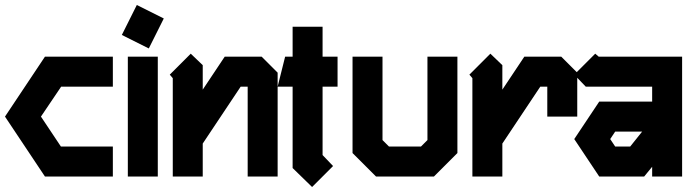

<svg xmlns="http://www.w3.org/2000/svg" viewBox="-32 -707 2752 769"><path d="M148 -480H420V-360H213L132 -240L212 -120H420V0H148L-12 -240Z M516 -687 624 -633 564 -513 456 -567ZM480 -480H600V0H480Z M732 -492 780 -446V-348L868 -480H1016L1080 -416V0H960V-360H932L780 -132V0H660V-394L648 -408Z M1140 -600H1260V-480H1320V-360H1260V-86L1302 -42L1218 42L1140 -34V-360H1080L1110 -480H1140Z M1380 -480H1500V-146L1526 -120H1654L1680 -146V-480H1800V-94L1706 0H1474L1380 -94Z M1932 -492 1980 -446V-348L2068 -480H2216L2280 -416V-240H2160V-360H2132L1980 -132V0H1860V-394L1848 -408Z M2352 -492 2366 -480H2700V0H2580V-39L2548 0H2368L2268 -150L2368 -300H2580V-360H2314L2268 -408ZM2432 -180 2412 -150 2432 -120H2492L2540 -180Z"/></svg>

Font: SOV_raksil
Style: bold
Weight: 700
Version: Version 1.00